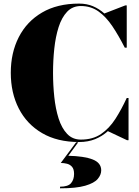

<svg xmlns="http://www.w3.org/2000/svg" viewBox="-20 -780 774 1068"><path d="M392 187.5Q392 161 380.8 148Q369.5 135 352.5 130.8Q335.5 126.5 318 126.5L403.5 11.5H415L360 86.5Q448 88.5 495.5 107Q543 125.5 543 167.5Q543 192.5 523.5 215.5Q504 238.5 454.2 253Q404.5 267.5 314 267.5V258.5Q358.5 258.5 375.2 238.8Q392 219 392 187.5ZM695 -235V0H687L580 -50.5Q548.5 -22 509.2 -6Q470 10 420 10Q298.5 10 213.8 -39.8Q129 -89.5 84.5 -176.5Q40 -263.5 40 -375Q40 -486.5 84.5 -573.5Q129 -660.5 213.8 -710.2Q298.5 -760 420 -760Q462.5 -760 497 -745.5Q531.5 -731 560.5 -705L677 -750H685V-515H674Q640 -582 604.8 -634.5Q569.5 -687 527.2 -716.8Q485 -746.5 430 -746.5Q383.5 -746.5 353.2 -714.5Q323 -682.5 306 -629Q289 -575.5 282 -509.5Q275 -443.5 275 -375Q275 -307 282 -240.8Q289 -174.5 306 -121Q323 -67.5 353.2 -35.5Q383.5 -3.5 430 -3.5Q496.5 -3.5 542.2 -34.8Q588 -66 621.8 -118.5Q655.5 -171 685 -235Z"/></svg>

Font: Bodoni* 24pt Fatface
Style: Regular
Weight: 900
Version: Version 2.3